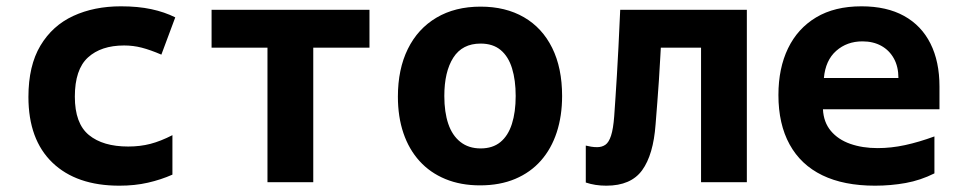

<svg xmlns="http://www.w3.org/2000/svg" viewBox="-20 -577 3040 608"><path d="M358 11Q222 11 146 -62Q70 -135 70 -270Q70 -369 108 -432.5Q146 -496 212 -526.5Q278 -557 363 -557Q417 -557 459 -548Q501 -539 535 -522L491 -404Q456 -419 429 -426Q402 -433 373 -433Q300 -433 258.5 -395Q217 -357 217 -271Q217 -186 261.5 -149.5Q306 -113 386 -113Q424 -113 456.5 -121.5Q489 -130 526 -149V-24Q490 -8 448.5 1.5Q407 11 358 11Z M827 0V-426H650V-546H1150V-426H972V0Z M1500 10Q1439 10 1390.5 -10Q1342 -30 1308.5 -67Q1275 -104 1257.5 -155.5Q1240 -207 1240 -271Q1240 -358 1271.5 -422Q1303 -486 1362 -521Q1421 -556 1502 -556Q1581 -556 1639 -522.5Q1697 -489 1728.5 -425.5Q1760 -362 1760 -273Q1760 -210 1743 -158Q1726 -106 1693 -68.5Q1660 -31 1611.5 -10.5Q1563 10 1500 10ZM1502 -107Q1540 -107 1564.5 -127Q1589 -147 1601 -184.5Q1613 -222 1613 -273Q1613 -323 1601.5 -360.5Q1590 -398 1565.5 -418.5Q1541 -439 1502 -439Q1444 -439 1415.5 -394.5Q1387 -350 1387 -273Q1387 -222 1399.5 -185Q1412 -148 1438 -127.5Q1464 -107 1502 -107Z M1900 11Q1882 11 1866 8.5Q1850 6 1835 1V-116Q1843 -114 1852 -112.5Q1861 -111 1871 -111Q1886 -111 1897 -118.5Q1908 -126 1915 -147.5Q1922 -169 1925 -209Q1927 -236 1929 -267.5Q1931 -299 1933.5 -338.5Q1936 -378 1938.5 -429Q1941 -480 1944 -546H2345V0H2200V-426H2005L2076 -487Q2073 -438 2071 -397.5Q2069 -357 2066.5 -322Q2064 -287 2061.5 -253Q2059 -219 2056 -183Q2049 -87 2013.5 -38Q1978 11 1900 11Z M2751 11Q2652 11 2584 -22Q2516 -55 2480.5 -119.5Q2445 -184 2445 -276Q2445 -361 2475.5 -424Q2506 -487 2564.5 -522Q2623 -557 2708 -557Q2788 -557 2843 -526.5Q2898 -496 2926.5 -439Q2955 -382 2955 -303V-231H2586Q2588 -190 2611 -162.5Q2634 -135 2672.5 -121.5Q2711 -108 2759 -108Q2802 -108 2846 -117.5Q2890 -127 2939 -145V-28Q2895 -6 2848 2.5Q2801 11 2751 11ZM2589 -330H2825Q2825 -366 2810.5 -392Q2796 -418 2770.5 -432Q2745 -446 2711 -446Q2662 -446 2628 -416Q2594 -386 2589 -330Z"/></svg>

Font: Noto Sans Mono
Style: Bold
Weight: 700
Designer: Monotype Design Team
Foundry: Monotype Imaging Inc.
Version: Version 2.014